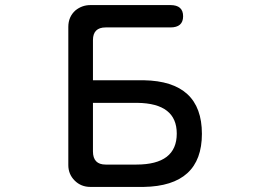

<svg xmlns="http://www.w3.org/2000/svg" viewBox="-20 -728 1040 756"><path d="M775 -201Q775 4 546 8H336Q299 8 274 -17Q249 -42 249 -78V-622Q249 -662 277 -687Q303 -708 336 -708H651Q701 -708 701 -664Q701 -620 651 -620H396Q346 -620 346 -570V-412H546Q775 -408 775 -201ZM396 -80H517Q676 -80 676 -202Q676 -321 521 -323H346V-132Q346 -80 396 -80Z"/></svg>

Font: 寒蝉全圆体
Style: Regular
Weight: 400
Designer: Warren2060
      Designed by Motoya company      

      [Varela Round]
      Joe Prince(Latin component); Avraham Cornf
Foundry: ChillType
Version: Version 3.200